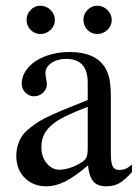

<svg xmlns="http://www.w3.org/2000/svg" viewBox="-20 -642 484 672"><path d="M442 -40Q416 -11 397 -0.5Q378 10 352 10Q321 10 306.5 -7Q292 -24 288 -63Q242 -24 208.5 -7Q175 10 142 10Q96 10 66.5 -19.5Q37 -49 37 -97Q37 -122 46.5 -145.5Q56 -169 73 -184Q89 -198 103 -208Q117 -218 138.5 -229Q160 -240 194.5 -254.5Q229 -269 287 -292V-353Q287 -436 211 -436Q181 -436 160 -421.5Q139 -407 139 -387Q139 -376 142 -363Q143 -358 143.5 -354Q144 -350 144 -347Q144 -330 130.5 -317.5Q117 -305 99 -305Q82 -305 69 -318Q56 -331 56 -348Q56 -372 69 -392.5Q82 -413 104.5 -428Q127 -443 158 -451.5Q189 -460 224 -460Q314 -460 348 -405Q359 -387 363.5 -363Q368 -339 368 -300V-105Q368 -72 374.5 -59.5Q381 -47 398 -47Q409 -47 419 -51Q429 -55 442 -66ZM287 -268Q242 -251 211 -236Q180 -221 161 -204.5Q142 -188 133.5 -169.5Q125 -151 125 -129V-125Q125 -93 143.5 -70.5Q162 -48 188 -48Q204 -48 223.5 -54Q243 -60 261 -71Q277 -80 282 -90Q287 -100 287 -123ZM121 -622Q142 -622 157 -607Q172 -592 172 -572Q172 -552 157 -537.5Q142 -523 121 -523Q101 -523 87 -537.5Q73 -552 73 -573Q73 -593 87.5 -607.5Q102 -622 121 -622ZM320 -622Q341 -622 356 -607Q371 -592 371 -572Q371 -552 356 -537.5Q341 -523 320 -523Q300 -523 286 -537.5Q272 -552 272 -573Q272 -593 286.5 -607.5Q301 -622 320 -622Z"/></svg>

Font: Klingon pIqaD HaSta
Style: Regular
Weight: 400
Width: 0
Designer: Mike Neff (qa'vaj)
Foundry: Mike Neff and Michael Everson
Version: Version 2.003